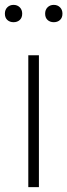

<svg xmlns="http://www.w3.org/2000/svg" viewBox="-46 -767 276 787"><path d="M70 0V-540.5H113.5V0ZM174.5 -676Q159 -676 149 -685.2Q139 -694.5 139 -711Q139 -727 149 -737Q159 -747 174.5 -747Q190 -747 200 -737Q210 -727 210 -711Q210 -694.5 200 -685.2Q190 -676 174.5 -676ZM9.5 -676Q-6 -676 -16 -685.2Q-26 -694.5 -26 -711Q-26 -727 -16 -737Q-6 -747 9.5 -747Q25 -747 35 -737Q45 -727 45 -711Q45 -694.5 35 -685.2Q25 -676 9.5 -676Z"/></svg>

Font: Encode Sans Condensed Condensed ExtraLight
Style: Regular
Weight: 200
Width: 3
Designer: Multiple Designers
Foundry: Impallari Type
Version: Version 3.000; ttfautohint (v1.8.3) -l 8 -r 50 -G 200 -x 14 